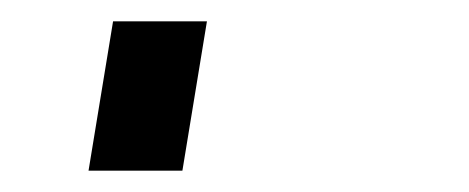

<svg xmlns="http://www.w3.org/2000/svg" viewBox="-20 60 440 180"><path d="M63 220 86 80H174L151 220Z"/></svg>

Font: Iosevka Aile Semibold Oblique
Style: Regular
Weight: 600
Italic angle: -9°
Designer: Belleve Invis
Foundry: Belleve Invis
Version: Version 31.1.0; ttfautohint (v1.8.4)